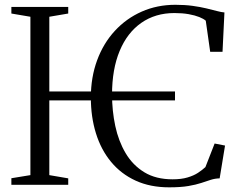

<svg xmlns="http://www.w3.org/2000/svg" viewBox="-20 -772 1004 802"><path d="M711 -390V-352.5H111.5V-390ZM107 -40.5V-702L27.5 -715.5V-743H265V-715.5L186 -702V-40.5L265 -27V0H27.5V-27.5ZM686.5 10.5Q607.5 10.5 546.5 -17.5Q485.5 -45.5 443.8 -96Q402 -146.5 380.8 -215Q359.5 -283.5 359.5 -364.5Q359.5 -449.5 385.8 -520.5Q412 -591.5 459.8 -643.2Q507.5 -695 572 -723.5Q636.5 -752 712.5 -752Q752.5 -752 784.8 -747.5Q817 -743 842 -737Q867 -731 885.8 -726Q904.5 -721 917.5 -720L909.5 -555.5H858L839.5 -685.5Q830.5 -693.5 812.5 -700.8Q794.5 -708 768.2 -712.8Q742 -717.5 708.5 -717.5Q629 -717.5 570.2 -676.5Q511.5 -635.5 479.8 -559.2Q448 -483 448 -377Q448 -309 461.5 -245.8Q475 -182.5 504.8 -132.2Q534.5 -82 582.8 -52.5Q631 -23 701 -23Q737.5 -23 763.5 -30.8Q789.5 -38.5 807.2 -50.2Q825 -62 838 -74L876.5 -172.5L920 -164L897.5 -27Q878 -26.5 860.2 -20.8Q842.5 -15 820.8 -7.8Q799 -0.5 767 5Q735 10.5 686.5 10.5Z"/></svg>

Font: Merriweather 96pt Light
Style: Regular
Weight: 300
Version: Version 2.100